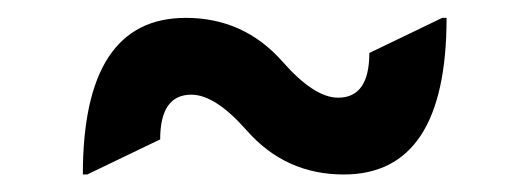

<svg xmlns="http://www.w3.org/2000/svg" viewBox="-20 -481 596 216"><path d="M73.2 -284.7Q73.2 -460.9 189 -460.9Q254.4 -460.9 297.9 -411.6Q333.5 -371.1 360.4 -371.1Q395.5 -371.1 395.5 -421.4L477.5 -460.9H482.4Q482.4 -284.7 366.7 -284.7Q301.3 -284.7 257.8 -334Q222.2 -374.5 195.3 -374.5Q160.2 -374.5 160.2 -324.2L78.1 -284.7Z"/></svg>

Font: Nova Oval
Style: Book
Weight: 400
Version: Version 2.000